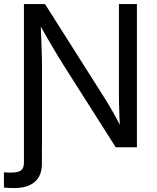

<svg xmlns="http://www.w3.org/2000/svg" viewBox="-39 -748 798 975"><path d="M-19 204.1V127Q-10.7 127.9 0 128.2Q10.7 128.4 16.6 128.4Q54.2 128.4 68.4 116.7Q82.5 105 82.5 79.6V-62.5H173.8V83.5Q173.8 143.6 137.9 175.3Q102.1 207 32.7 207Q17.1 207 3.2 206.3Q-10.7 205.6 -19 204.1ZM82.5 0V-727.5H189.5L486.3 -259.3Q497.6 -242.2 513.7 -215.1Q529.8 -188 548.3 -154.5Q566.9 -121.1 584.5 -84.5L572.8 -78.6Q569.3 -115.2 567.6 -152.3Q565.9 -189.5 565.4 -221.4Q564.9 -253.4 564.9 -273.4V-727.5H656.2V0H548.8L284.2 -416.5Q268.6 -441.4 250.2 -471.7Q231.9 -502 208 -543.2Q184.1 -584.5 151.4 -641.6L166.5 -649.4Q168.9 -594.2 170.7 -548.8Q172.4 -503.4 173.3 -470Q174.3 -436.5 174.3 -417.5V0Z"/></svg>

Font: Inter 20pt
Style: Regular
Weight: 400
Version: Version 4.001;git-66647c0bb